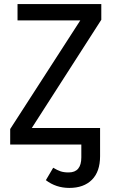

<svg xmlns="http://www.w3.org/2000/svg" viewBox="-20 -709 562 942"><path d="M477 -612 136 -81H471V57Q471 133 431 173Q391 213 320 213Q255 213 205 175L241 114Q261 126 277 131.5Q293 137 317 137Q379 137 379 63V0H30V-76L374 -609H66V-689H477Z"/></svg>

Font: FiraGO
Style: Regular
Weight: 400
Designer: bBox Type
Foundry: bBox Type GmbH
Version: Version 1.001;April 20, 2020;FontCreator 12.0.0.2555 64-bit